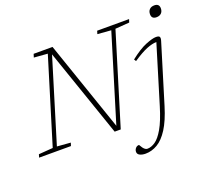

<svg xmlns="http://www.w3.org/2000/svg" viewBox="-183 -935 1488 1365"><g transform="rotate(-20 561.0 -253.0)"><path d="M796.5 -675.5 587 10H541L310.5 -658.5L119 -31.5L221.5 -23.5L214 0H-27L-20 -23.5L87.5 -31.5L284 -673.5L181 -681.5L189 -707H332L566.5 -25L765 -675.5L662.5 -683.5L669.5 -707H911L903.5 -683.5ZM1062.5 -688Q1062.5 -711 1075.8 -724.2Q1089 -737.5 1112.5 -737.5Q1149.5 -737.5 1149.5 -702Q1149.5 -679 1136.2 -665.8Q1123 -652.5 1099.5 -652.5Q1062.5 -652.5 1062.5 -688ZM936.5 -39.5Q905.5 62 867.2 121.8Q829 181.5 785.5 207Q742 232.5 695 232.5Q670 232.5 652.2 223.8Q634.5 215 634.5 197.5Q634.5 182 644.8 170Q655 158 670.5 158Q672 158 676 165.5Q680 173 687 183Q702.5 204 719 204Q748 204 778.8 183.2Q809.5 162.5 841.5 107.2Q873.5 52 904.5 -50.5L1037.5 -487.5Q1006 -487 963.2 -470Q920.5 -453 855.5 -409.5L846 -425Q916.5 -480.5 968.2 -501.2Q1020 -522 1046 -522Q1068.5 -522 1073.5 -512.8Q1078.5 -503.5 1072 -483Z"/></g></svg>

Font: Newsreader 6pt ExtraLight
Style: Italic
Weight: 275
Italic angle: -17°
Designer: Hugues Gentile
Foundry: Production Type
Version: Version 1.003; ttfautohint (v1.8.3)